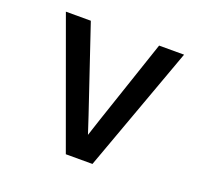

<svg xmlns="http://www.w3.org/2000/svg" viewBox="-96 -633 793 745"><g transform="rotate(20 300.0 -260.0)"><path d="M245 0 56 -520H159L276 -173Q282 -155 288 -136.5Q294 -118 300 -100Q306 -118 312 -136.5Q318 -155 324 -173L441 -520H544L355 0Z"/></g></svg>

Font: Iosevka Medium Extended
Style: Regular
Weight: 500
Width: 7
Monospace: yes
Designer: Belleve Invis
Foundry: Belleve Invis
Version: Version 32.5.0; ttfautohint (v1.8.4)